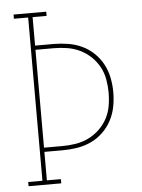

<svg xmlns="http://www.w3.org/2000/svg" viewBox="-53 -777 605 819"><g transform="rotate(-5 250.0 -367.5)"><path d="M36 0V-18H97V-717H36V-735H176V-717H116V-595H195Q226 -595 257 -590Q288 -585 316 -572Q344 -559 367 -537Q390 -515 404.5 -487.5Q419 -460 425 -429.5Q431 -399 431 -368Q431 -336 425 -305.5Q419 -275 404.5 -247.5Q390 -220 367 -198Q344 -176 316 -163Q288 -150 257 -145Q226 -140 195 -140H116V-18H176V0ZM116 -158H195Q223 -158 251.5 -162.5Q280 -167 306 -179.5Q332 -192 353 -212Q374 -232 387.5 -257Q401 -282 406 -310.5Q411 -339 411 -368Q411 -396 406 -424.5Q401 -453 387.5 -478Q374 -503 353 -523Q332 -543 306 -555.5Q280 -568 251.5 -572.5Q223 -577 195 -577H116Z"/></g></svg>

Font: Iosevka Slab Thin
Style: Regular
Weight: 100
Monospace: yes
Designer: Belleve Invis
Foundry: Belleve Invis
Version: Version 11.1.0; ttfautohint (v1.8.3)